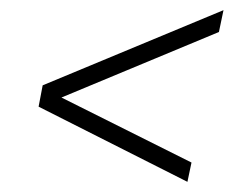

<svg xmlns="http://www.w3.org/2000/svg" viewBox="-20 -442 480 378"><path d="M349 -84 56 -232 64 -274 420 -422 411 -379 101 -250 357 -122Z"/></svg>

Font: Saira UltraCondensed Thin
Style: Italic
Weight: 250
Width: 1
Italic angle: -12°
Designer: Hector Gatti with collaboration of the Omnibus-Type team
Foundry: Omnibus-Type
Version: Version 1.101